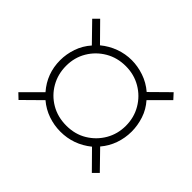

<svg xmlns="http://www.w3.org/2000/svg" viewBox="-110 -729 750 750"><g transform="rotate(-45 265.0 -354.0)"><path d="M393 -203Q366 -179 332.5 -168Q299 -157 265 -157Q230 -157 197 -168.5Q164 -180 137 -203L63 -131L41 -153L114 -225Q68 -282 68 -354Q68 -389 79.5 -422Q91 -455 114 -482L40 -557L61 -579L136 -504Q191 -552 265 -552Q299 -552 332.5 -540.5Q366 -529 393 -505L468 -578L490 -556L416 -483Q439 -455 451 -422Q463 -389 463 -354Q463 -321 451.5 -287Q440 -253 416 -225L490 -150L467 -129ZM265 -189Q311 -189 348.5 -211Q386 -233 408 -270.5Q430 -308 430 -354Q430 -401 408 -438.5Q386 -476 349 -498Q312 -520 266 -520Q220 -520 182.5 -498.5Q145 -477 123 -439.5Q101 -402 101 -354Q101 -306 123.5 -269Q146 -232 183 -210.5Q220 -189 265 -189Z"/></g></svg>

Font: Noto Sans Mono Condensed ExtraLight
Style: Regular
Weight: 200
Width: 3
Designer: Monotype Design Team
Foundry: Monotype Imaging Inc.
Version: Version 2.014; ttfautohint (v1.8.4.7-5d5b)